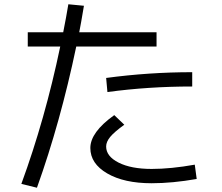

<svg xmlns="http://www.w3.org/2000/svg" viewBox="-20 -828 1040 899"><path d="M880 -423Q674 -423 483 -397L477 -463Q678 -490 880 -490ZM892 -57 901 10Q787 30 690 30Q561 30 482 -16Q403 -62 403 -135Q403 -209 515 -289L562 -244Q515 -210 496 -187Q477 -164 477 -142Q477 -96 535.5 -66.5Q594 -37 690 -37Q780 -37 892 -57ZM110 -610V-677H276Q290 -747 300 -808L373 -801Q358 -711 351 -677H713V-610H337Q263 -256 153 51L80 33Q191 -270 262 -610Z"/></svg>

Font: Mplus 1p
Style: Regular
Weight: 400
Version: Version 1.061